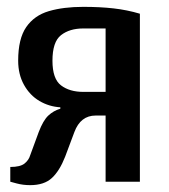

<svg xmlns="http://www.w3.org/2000/svg" viewBox="-20 -530 493 560"><path d="M68 10Q47 10 28.5 5Q10 0 10 0V-43Q39 -43 51.5 -53Q64 -63 68 -77L93 -145Q106 -179 121 -193Q136 -207 156 -213V-217Q123 -219 95 -235.5Q67 -252 50 -282.5Q33 -313 33 -353Q33 -417 56.5 -451Q80 -485 122.5 -497.5Q165 -510 223 -510Q272 -510 311.5 -505.5Q351 -501 388 -490V0H288V-193H259Q215 -193 197 -145L170 -73Q154 -32 131.5 -11Q109 10 68 10ZM223 -262H288V-447H223Q183 -447 158 -427.5Q133 -408 133 -353Q133 -300 158 -281Q183 -262 223 -262Z"/></svg>

Font: Cuprum Medium
Style: Regular
Weight: 500
Designer: Jovanny Lemonad
Foundry: Jovanny Lemonad
Version: Version 3.000